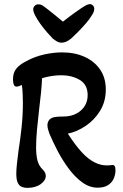

<svg xmlns="http://www.w3.org/2000/svg" viewBox="-20 -901 598 931"><path d="M279 -694Q266 -694 254.5 -701Q243 -708 235 -715Q225 -725 208 -744.5Q191 -764 174.5 -787Q158 -810 149 -829Q145 -837 143 -844Q141 -851 141 -855Q141 -866 148.5 -873Q156 -880 166 -880Q170 -880 175 -879Q180 -878 185 -875Q195 -869 212.5 -855Q230 -841 250 -825Q270 -809 285 -796Q314 -819 347 -842.5Q380 -866 396 -875Q408 -881 416 -881Q424 -881 430.5 -874.5Q437 -868 437 -858Q437 -852 434.5 -844Q432 -836 426 -828Q416 -810 396 -787Q376 -764 356.5 -744.5Q337 -725 326 -715Q301 -694 279 -694ZM112 10Q100 10 87.5 6Q75 2 67 -13Q59 -28 59 -59Q59 -79 62.5 -110.5Q66 -142 70 -172Q78 -222 84.5 -282Q91 -342 91 -401Q91 -422 90 -445Q89 -468 86 -489Q80 -486 72.5 -483.5Q65 -481 60 -481Q50 -481 46.5 -491.5Q43 -502 43 -516Q43 -548 58.5 -567.5Q74 -587 105 -603Q146 -626 192.5 -636.5Q239 -647 281 -647Q343 -647 391 -625Q439 -603 466 -563Q493 -523 493 -467Q493 -409 465.5 -364Q438 -319 395.5 -290.5Q353 -262 309 -253Q325 -228 343.5 -203Q362 -178 381 -158Q438 -99 497 -99Q513 -99 525 -101Q531 -102 535.5 -96.5Q540 -91 540 -75Q540 -56 532 -36.5Q524 -17 505 -4Q486 9 453 9Q414 9 378.5 -17Q343 -43 313 -83.5Q283 -124 259.5 -169Q236 -214 220 -252Q216 -263 213 -273.5Q210 -284 210 -294Q210 -311 221 -322Q229 -330 243.5 -333Q258 -336 286 -336Q339 -336 372 -365Q405 -394 405 -440Q405 -490 367.5 -513Q330 -536 276 -536Q232 -536 184 -522Q181 -457 170 -373Q164 -323 159.5 -274Q155 -225 155 -185Q155 -150 161.5 -123.5Q168 -97 188 -78Q202 -64 202 -48Q202 -26 177 -8Q152 10 112 10Z"/></svg>

Font: Akaya Telivigala
Style: Regular
Weight: 400
Designer: Vaishnavi Murthy Yerkadithaya, Juan Luis Blanco Aristondo
Version: Version 1.002; ttfautohint (v1.8.3)